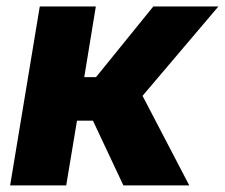

<svg xmlns="http://www.w3.org/2000/svg" viewBox="-20 -562 682 582"><path d="M10.7 0 100.6 -542.5H270.5L235.4 -328.1H271L444.8 -542.5H642.1L412.1 -271.5L553.7 0H354L261.7 -196.3H213.4L180.7 0Z"/></svg>

Font: Inter 16pt ExtraBold
Style: Italic
Weight: 800
Italic angle: -9.3988°
Version: Version 4.001;git-66647c0bb